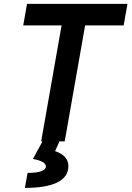

<svg xmlns="http://www.w3.org/2000/svg" viewBox="-20 -713 663 968"><path d="M187.5 0H194.3L146 88.4C189 96.2 211.4 108.9 211.4 126C211.4 147.5 179.7 158.7 119.1 158.7L105.5 234.4C249.5 234.4 324.7 196.8 324.7 125C324.7 87.9 302.2 64.9 257.8 48.8L279.3 1L276.4 0H306.2L409.2 -585H603.5L622.6 -693.4H116.2L97.2 -585H290.5Z"/></svg>

Font: Cascadia Mono PL SemiBold
Style: Italic
Weight: 600
Italic angle: -10°
Monospace: yes
Designer: Aaron Bell
Foundry: Saja Typeworks
Version: Version 2404.023